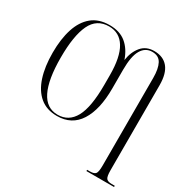

<svg xmlns="http://www.w3.org/2000/svg" viewBox="-208 -913 1319 1342"><g transform="rotate(30 451.5 -242.5)"><path d="M666 240V230H689Q722 230 733.5 216Q745 202 745 150V-557Q745 -631 723.5 -671.5Q702 -712 649 -712Q594 -712 564 -661.5Q534 -611 534 -501V-350Q534 -180 473.5 -85Q413 10 294 10Q211 10 156.5 -35.5Q102 -81 75 -164Q48 -247 48 -359Q48 -470 74.5 -552Q101 -634 156 -679.5Q211 -725 298 -725Q380 -725 431 -683Q482 -641 508 -565Q519 -636 556.5 -680Q594 -724 658 -724Q731 -724 770 -677Q809 -630 809 -535V150Q809 201 820.5 215.5Q832 230 864 230H889V240ZM294 0Q383 0 428 -82Q473 -164 473 -344V-422Q473 -568 428.5 -641.5Q384 -715 299 -715Q200 -715 157 -624.5Q114 -534 114 -358Q114 -181 158.5 -90.5Q203 0 294 0Z"/></g></svg>

Font: Noto Serif Display Condensed Light
Style: Regular
Weight: 300
Width: 3
Designer: Monotype Design Team
Foundry: Monotype Imaging Inc.
Version: Version 2.009